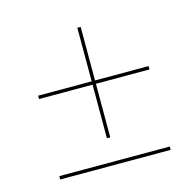

<svg xmlns="http://www.w3.org/2000/svg" viewBox="-70 -616 562 554"><g transform="rotate(-15 210.5 -339.0)"><path d="M206 -214V-374H46V-384H206V-544H216V-384H376V-374H216V-214ZM45 -134V-144H375V-134Z"/></g></svg>

Font: Gloock
Style: Regular
Weight: 400
Designer: Duarte Pinto
Foundry: Duarte Pinto
Version: Version 1.000